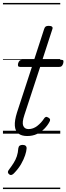

<svg xmlns="http://www.w3.org/2000/svg" viewBox="-20 -905 450 1300"><path d="M164 16Q126 16 104.5 -1Q83 -18 80.5 -53.5Q78 -89 95 -143L196 -452H116Q105 -452 102.5 -458.5Q100 -465 103 -477Q107 -489 113.5 -494.5Q120 -500 130 -500H211L279 -709Q283 -721 289.5 -725.5Q296 -730 310 -730Q326 -730 332.5 -724Q339 -718 334 -706L267 -500H396Q407 -500 409 -494Q411 -488 408 -476Q404 -463 398 -457.5Q392 -452 381 -452H252L145 -126Q128 -75 137.5 -53Q147 -31 173 -31Q205 -31 232.5 -52.5Q260 -74 278 -102Q282 -109 289 -112.5Q296 -116 307 -109Q318 -103 319 -95.5Q320 -88 315 -80Q302 -55 280 -33Q258 -11 229.5 2.5Q201 16 164 16ZM42 275Q34 269 33.5 261.5Q33 254 39 246Q58 221 72 199Q86 177 94 153Q102 129 104 99Q106 86 113.5 81Q121 76 133 76Q147 76 154 82.5Q161 89 160 101Q159 119 150 146.5Q141 174 123 205.5Q105 237 75 268Q68 276 59 279Q50 282 42 275ZM0 365H388V375H0ZM0 -20H388V0H0ZM0 -505H388V-500H0ZM0 -885H388V-875H0Z"/></svg>

Font: Playwrite DK Uloopet Guides
Style: Regular
Weight: 400
Designer: Veronika Burian, José Scaglione
Foundry: TypeTogether
Version: Version 1.003